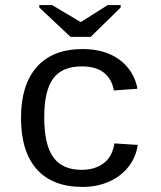

<svg xmlns="http://www.w3.org/2000/svg" viewBox="-20 -733 640 763"><path d="M63.5 -264.6Q63.5 -396.5 126.5 -467.3Q189.5 -538.1 308.6 -538.1Q397.5 -538.1 455.1 -495.4Q512.7 -452.6 526.4 -380.4L432.6 -373.5Q424.8 -418 393.6 -443.6Q362.3 -469.2 304.7 -469.2Q227.5 -469.2 191.7 -421.4Q155.8 -373.5 155.8 -266.6Q155.8 -158.2 191.7 -108.2Q227.5 -58.1 304.2 -58.1Q356.9 -58.1 391.6 -84Q426.3 -109.9 434.6 -163.1L527.3 -157.2Q521 -110.4 491.9 -72Q462.9 -33.7 415 -12Q367.2 9.8 308.1 9.8Q188.5 9.8 126 -60.5Q63.5 -130.9 63.5 -264.6ZM340.3 -586.4H260.3L136.2 -703.1V-712.9H187L300.3 -645.5H301.3L408.2 -712.9H459.5V-703.1Z"/></svg>

Font: Cousine
Style: Regular
Weight: 400
Monospace: yes
Designer: Steve Matteson
Foundry: Ascender Corporation
Version: Version 1.20